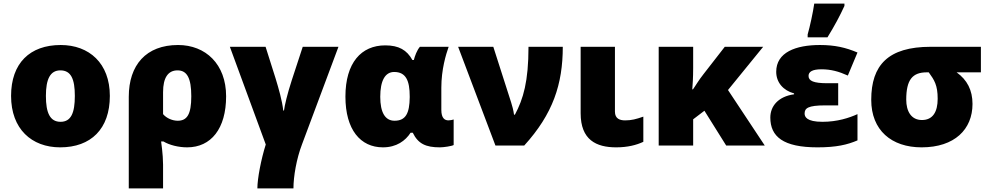

<svg xmlns="http://www.w3.org/2000/svg" viewBox="-20 -815 5538 1075"><path d="M595 -278C595 -461 479 -563 320 -563C147 -563 42 -461 42 -278C42 -93 157 10 317 10C489 10 595 -93 595 -278ZM237 -278C237 -372 261 -421 318 -421C378 -421 399 -372 399 -278C399 -183 378 -133 319 -133C260 -133 237 -183 237 -278Z M1246 -276C1246 -456 1131 -563 977 -563C798 -563 701 -451 701 -273V240H893V107C893 50 882 -23 882 -23H895C928 -3 979 10 1028 10C1162 10 1246 -95 1246 -276ZM974 -421C1027 -421 1051 -378 1051 -276C1051 -174 1027 -139 975 -139C947 -139 913 -152 893 -176V-299C893 -380 921 -421 974 -421Z M1875 -553H1675L1614 -367C1588 -287 1574 -226 1570 -196H1566C1560 -251 1540 -320 1523 -376L1467 -553H1267L1468 -6C1442 76 1421 185 1421 240H1623C1623 173 1640 74 1671 -7Z M2124 10C2200 10 2250 -27 2279 -72H2291C2321 -10 2364 10 2443 10C2465 10 2510 3 2520 -3V-146C2515 -144 2500 -141 2491 -141C2470 -141 2451 -153 2451 -200V-324C2451 -426 2477 -511 2492 -553H2331C2314 -533 2303 -502 2297 -479H2289C2258 -535 2213 -561 2137 -561C2003 -561 1914 -464 1914 -274C1914 -89 1998 10 2124 10ZM2189 -139C2136 -139 2109 -186 2109 -273C2109 -363 2136 -412 2187 -412C2253 -412 2274 -363 2274 -275V-270C2273 -181 2252 -139 2189 -139Z M2545 -553 2754 0H2915C3076 -177 3131 -344 3131 -553H2939C2939 -359 2910 -261 2863 -173H2858C2855 -196 2848 -223 2842 -241L2742 -553Z M3423 -553H3231V-181C3231 -32 3318 10 3430 10C3494 10 3544 -3 3582 -21V-162C3542 -148 3516 -141 3480 -141C3451 -141 3423 -150 3423 -190Z M4253 -553H4038L3919 -400C3891 -365 3872 -331 3860 -315H3856C3858 -339 3861 -378 3861 -434V-553H3668V0H3861V-147L3924 -195L4046 0H4262L4056 -311Z M4502 -606H4613C4653 -671 4682 -725 4708 -782V-795H4539C4532 -746 4515 -667 4502 -622ZM4673 -349H4613C4535 -349 4507 -362 4507 -390C4507 -413 4528 -427 4579 -427C4632 -427 4676 -415 4727 -392L4781 -521C4715 -549 4654 -563 4571 -563C4435 -563 4326 -522 4326 -413C4326 -353 4366 -308 4426 -292V-287C4338 -275 4293 -221 4293 -157C4293 -50 4365 10 4557 10C4664 10 4725 -5 4781 -29V-176C4735 -155 4668 -133 4585 -133C4495 -133 4485 -162 4485 -179C4485 -209 4503 -225 4601 -225H4673Z M5425 -233C5425 -310 5395 -368 5336 -410H5472V-553H5191C4952 -553 4858 -450 4858 -256C4858 -86 4971 10 5140 10C5325 10 5425 -91 5425 -233ZM5054 -257C5054 -369 5089 -410 5169 -410H5180C5211 -367 5230 -339 5230 -262C5230 -189 5203 -143 5142 -143C5081 -143 5054 -193 5054 -257Z"/></svg>

Font: Noto Sans UI Black
Style: Regular
Weight: 900
Designer: Monotype Design Team
Foundry: Monotype Imaging Inc.
Version: Version 1.901